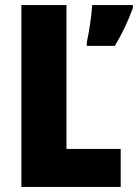

<svg xmlns="http://www.w3.org/2000/svg" viewBox="-20 -734 542 754"><path d="M64 0H454V-149H241V-714H64ZM502 -703V-714H342C340 -673 329 -604 321 -568V-554H431C461 -604 483 -651 502 -703Z"/></svg>

Font: Noto Sans Arabic UI Cn Bk
Style: Regular
Weight: 900
Width: 3
Designer: Monotype Design Team, Nadine Chahine and Nizar Qandah
Foundry: Monotype Imaging Inc.
Version: Version 2.010